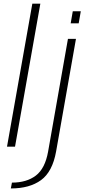

<svg xmlns="http://www.w3.org/2000/svg" viewBox="-20 -805 486 1054"><path d="M18.5 0H62.5L201.5 -785H157.5ZM39.5 229.5Q142.5 229.5 205.2 183.8Q268 138 288 26.5L397 -591.5H353L244 27.5Q227.5 120 176.8 158.8Q126 197.5 45.5 197.5ZM379.5 -743 368 -677H412L423.5 -743Z"/></svg>

Font: Anybody SemiExpanded ExtraLight
Style: Italic
Weight: 250
Width: 6
Italic angle: -10°
Version: Version 1.113;gftools[0.9.25]